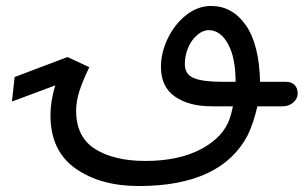

<svg xmlns="http://www.w3.org/2000/svg" viewBox="-20 -351 1017 643"><path d="M977 -38Q977 -21 962.5 -8Q948 5 927 5H842Q830 58 810 101Q721 272 445 272Q316 272 232.5 213Q149 154 149 35Q149 -12 165 -65L20 -11L29 -93L206 -160L279 -126Q256 -78 245.5 -44.5Q235 -11 235 20Q235 108 298.5 148Q362 188 467 188Q579 188 654 148Q729 108 750 44Q755 30 760 5H688Q613 5 566 -27.5Q519 -60 519 -127Q519 -175 542 -222.5Q565 -270 603.5 -300.5Q642 -331 687 -331Q758 -331 803 -267Q848 -203 851 -77H937Q957 -77 967 -66Q977 -55 977 -38ZM769 -77Q769 -158 743.5 -204Q718 -250 679 -250Q659 -250 640 -233.5Q621 -217 610 -191Q599 -165 599 -136Q599 -102 629 -89.5Q659 -77 726 -77Z"/></svg>

Font: Noto Sans Arabic
Style: Regular
Weight: 400
Designer: Nadine Chahine
Foundry: Monotype Imaging Inc.
Version: Version 1.001